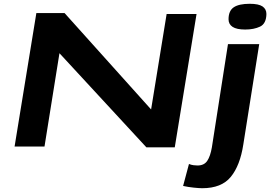

<svg xmlns="http://www.w3.org/2000/svg" viewBox="-20 -774 1435 1014"><path d="M57 0 172 -705H321L778 -196L860 -700H1018L903 4H753L294 -493L215 0ZM1299 -754Q1346 -754 1366.5 -740Q1387 -726 1387 -700Q1386 -649 1353.5 -633.5Q1321 -618 1275 -618Q1230 -618 1208.5 -632Q1187 -646 1187 -672Q1187 -717 1214.5 -735.5Q1242 -754 1299 -754ZM1349 -541 1265 -11Q1248 100 1199 160Q1150 220 1048 220Q1033 220 1003.5 217Q974 214 947 208L978 92Q990 97 1002 98.5Q1014 100 1023 100Q1058 100 1074.5 75.5Q1091 51 1099 4L1184 -541Z"/></svg>

Font: Georama Extra Expanded SemiBold
Style: Italic
Weight: 600
Width: 8
Italic angle: -9°
Designer: Jean-Baptiste Levee
Foundry: Production Type
Version: Version 1.000